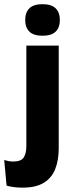

<svg xmlns="http://www.w3.org/2000/svg" viewBox="-65 -707 349 908"><path d="M59.6 -82.2V-491.4H212.7V-82.2ZM136.1 -538Q93.6 -538 73.9 -557.6Q54.3 -577.3 54.3 -610.9V-614.3Q54.3 -648 73.9 -667.6Q93.6 -687.2 136.1 -687.2Q178.4 -687.2 198.2 -667.6Q218 -648 218 -614.3V-610.9Q218 -576.8 198.2 -557.4Q178.4 -538 136.1 -538ZM41.3 180.4Q19.1 180.4 -0.3 177.8Q-19.7 175.1 -33.9 170.8L-45.1 49.5Q-34.8 52.9 -24.1 54.9Q-13.3 56.9 -2 56.9Q35.1 56.9 47.4 37.3Q59.6 17.8 59.6 -16.3V-111.3H212.7V-6.1Q212.7 50.3 196.3 92.1Q180 133.9 142.6 157.2Q105.2 180.4 41.3 180.4Z"/></svg>

Font: Anek Gurmukhi Medium
Style: Regular
Weight: 500
Designer: Sarang Kulkarni (Gurmukhi), Yesha Goshar (Latin)
Foundry: Ek Type
Version: Version 1.003